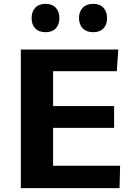

<svg xmlns="http://www.w3.org/2000/svg" viewBox="-20 -965 699 985"><path d="M86.9 0V-710.9H586.9L579.1 -599.6H252.4V-420.9H565.4V-309.1H252.4V-114.7H596.2L593.3 0ZM458 -799.8Q424.3 -799.8 404.8 -819.3Q385.3 -838.9 385.3 -872.1Q385.3 -905.3 404.5 -925.3Q423.8 -945.3 458 -945.3Q492.2 -945.3 510.7 -925.3Q529.3 -905.3 529.3 -872.1Q529.3 -838.9 510.7 -819.3Q492.2 -799.8 458 -799.8ZM213.9 -799.8Q179.7 -799.8 160.9 -819.3Q142.1 -838.9 142.1 -872.1Q142.1 -905.3 160.9 -925.3Q179.7 -945.3 213.9 -945.3Q247.6 -945.3 266.1 -925.3Q284.7 -905.3 284.7 -872.1Q284.7 -838.9 266.1 -819.3Q247.6 -799.8 213.9 -799.8Z"/></svg>

Font: Comme
Style: Bold
Weight: 700
Version: Version 1.000;gftools[0.9.27]